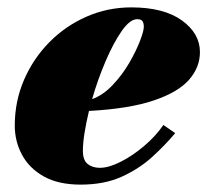

<svg xmlns="http://www.w3.org/2000/svg" viewBox="-20 -490 572 520"><path d="M204.5 -81.5Q204.5 -56 217.5 -45.8Q230.5 -35.5 250.5 -35.5Q274.5 -35.5 306.8 -51.8Q339 -68 370.2 -94.5Q401.5 -121 422.5 -151.5L454.5 -129.5Q427.5 -97 392 -64.8Q356.5 -32.5 309.2 -11.2Q262 10 198.5 10Q138 10 98.5 -12.2Q59 -34.5 39.5 -71Q20 -107.5 20 -150Q20 -215.5 45 -273.5Q70 -331.5 113.8 -375.8Q157.5 -420 214.5 -445Q271.5 -470 335.5 -470Q423.5 -470 472.5 -434.8Q521.5 -399.5 521.5 -349Q521.5 -307.5 491.8 -273.8Q462 -240 396 -217.8Q330 -195.5 221 -189.5Q213.5 -158.5 209 -130.5Q204.5 -102.5 204.5 -81.5ZM351.5 -438Q332 -438 309.5 -405.8Q287 -373.5 265.8 -323.8Q244.5 -274 229.5 -221.5Q259.5 -232.5 285.2 -259.8Q311 -287 329.8 -319.2Q348.5 -351.5 359 -378.8Q369.5 -406 369.5 -417.5Q369.5 -426.5 366.2 -432.2Q363 -438 351.5 -438Z"/></svg>

Font: Bodoni* 06pt Fatface
Style: Italic
Weight: 900
Italic angle: -13°
Version: Version 2.3